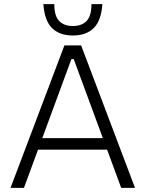

<svg xmlns="http://www.w3.org/2000/svg" viewBox="-20 -910 706 930"><path d="M31 0 292 -690H373L634 0H567L337 -624H326L96 0ZM126 -185 141 -241H522L537 -185ZM333 -738Q269 -738 232.5 -773.5Q196 -809 190 -890H243Q243 -833 266.5 -808.5Q290 -784 333 -784Q376 -784 399.5 -808.5Q423 -833 423 -890H476Q470 -809 433.5 -773.5Q397 -738 333 -738Z"/></svg>

Font: Mozilla Text ExtraLight
Style: Regular
Weight: 200
Designer: Studio DRAMA
Foundry: Studio DRAMA
Version: Version 1.000